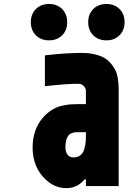

<svg xmlns="http://www.w3.org/2000/svg" viewBox="-20 -946 707 976"><path d="M454.1 -900.1Q479.8 -925.8 520.8 -925.8Q561.8 -925.8 587.6 -900.1Q613.3 -874.3 613.3 -833.3Q613.3 -792.3 587.6 -766.6Q561.8 -740.9 520.8 -740.9Q479.8 -740.9 454.1 -766.6Q428.4 -792.3 428.4 -833.3Q428.4 -874.3 454.1 -900.1ZM162.4 -900.1Q188.2 -925.8 229.2 -925.8Q270.2 -925.8 295.9 -900.1Q321.6 -874.3 321.6 -833.3Q321.6 -792.3 295.9 -766.6Q270.2 -740.9 229.2 -740.9Q188.2 -740.9 162.4 -766.6Q136.7 -792.3 136.7 -833.3Q136.7 -874.3 162.4 -900.1ZM416.7 -274.1H372.4Q340.5 -274.1 326.5 -255.5Q312.5 -237 312.5 -197.3Q312.5 -175.1 322.9 -160.5Q333.3 -145.8 352.9 -145.8Q375 -145.8 389 -156.9Q403 -168 408.5 -188.5Q414.1 -209 415.4 -223.3Q416.7 -237.6 416.7 -259.1ZM395.8 -677.1Q451.8 -677.1 494.1 -659.8Q536.5 -642.6 563.8 -594.4Q583.3 -559.9 583.3 -487.6V0H416.7V-34.5H410.2Q373.7 10.4 317.7 10.4Q248.7 10.4 197.3 -48.8Q145.8 -108.1 145.8 -196Q145.8 -291.7 203.1 -353.5Q224 -375.7 247.7 -389.6Q271.5 -403.6 296.5 -408.9Q321.6 -414.1 336.9 -415.4Q352.2 -416.7 373.7 -416.7H416.7V-484.4Q416.7 -497.4 405.6 -508.8Q394.5 -520.2 377 -520.2Q317.1 -520.2 208.3 -507.8V-664.7Q315.8 -677.1 395.8 -677.1Z"/></svg>

Font: TypoPRO Monoid
Style: Bold
Weight: 700
Width: 4
Monospace: yes
Designer: Andreas Larsen (@larsenwork)
Version: Version 0.61